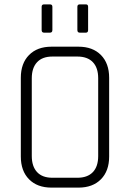

<svg xmlns="http://www.w3.org/2000/svg" viewBox="-20 -856 593 876"><path d="M170 -719V-825Q170 -836 181 -836H208Q219 -836 219 -825V-719Q219 -707 208 -707H181Q170 -707 170 -719ZM333 -719V-825Q333 -836 344 -836H372Q382 -836 382 -825V-719Q382 -707 372 -707H344Q333 -707 333 -719ZM219 -45H333Q379 -45 403.5 -70.5Q428 -96 428 -144V-499Q428 -547 403.5 -572.5Q379 -598 333 -598H219Q173 -598 149 -572Q125 -546 125 -499V-144Q125 -97 149 -71Q173 -45 219 -45ZM338 0H215Q150 0 112.5 -38Q75 -76 75 -142V-501Q75 -567 112.5 -605Q150 -643 215 -643H338Q403 -643 440.5 -605Q478 -567 478 -501V-142Q478 -76 440.5 -38Q403 0 338 0Z"/></svg>

Font: Rajdhani
Style: Regular
Weight: 400
Designer: Satya Rajpurohit, Jyotish Sonowal
Foundry: Indian Type Foundry
Version: Version 1.201 February 1, 2022